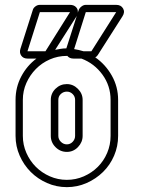

<svg xmlns="http://www.w3.org/2000/svg" viewBox="-20 -759 581 790"><path d="M115 -718Q117 -726 125.5 -732.5Q134 -739 144 -739H268Q284 -739 293 -729.5Q302 -720 300 -707L304 -718Q307 -726 315.5 -732.5Q324 -739 333 -739H458Q478 -739 486.5 -724Q495 -709 484 -692L382 -532Q378 -526 372 -523Q414 -494 440 -448Q466 -402 466 -348V-200Q466 -157 449.5 -118.5Q433 -80 404 -51.5Q375 -23 336.5 -6Q298 11 255 11Q212 11 173.5 -6Q135 -23 106.5 -51.5Q78 -80 61 -118.5Q44 -157 44 -200V-348Q44 -400 67.5 -444.5Q91 -489 130 -518H93Q76 -518 67.5 -530Q59 -542 64 -558ZM255 -529Q218 -529 185 -514.5Q152 -500 127.5 -475Q103 -450 88.5 -417.5Q74 -385 74 -348V-200Q74 -163 88.5 -130Q103 -97 127.5 -72.5Q152 -48 185 -33.5Q218 -19 255 -19Q292 -19 325 -33.5Q358 -48 382.5 -72.5Q407 -97 421 -130Q435 -163 435 -200V-348Q435 -406 401.5 -452Q368 -498 315 -518H282Q266 -518 257 -529ZM189 -348Q189 -375 208.5 -394Q228 -413 255 -413Q281 -413 300.5 -393.5Q320 -374 320 -348V-200Q320 -174 301 -154Q282 -134 255 -134Q228 -134 208.5 -153.5Q189 -173 189 -200ZM93 -548H167L268 -709H144ZM285 -557Q304 -554 324 -548H356L458 -709H333ZM220 -200Q220 -186 230.5 -175.5Q241 -165 255 -165Q269 -165 279 -175.5Q289 -186 289 -200V-348Q289 -362 279 -372Q269 -382 255 -382Q241 -382 230.5 -372.5Q220 -363 220 -348ZM207 -554Q218 -556 229.5 -558Q241 -560 253 -560L296 -694Q296 -693 295.5 -693Q295 -693 295 -692Z"/></svg>

Font: Lichte PostBus
Style: Regular
Weight: 400
Designer: Peter Wiegel
Version: Version 1.001